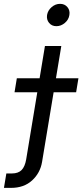

<svg xmlns="http://www.w3.org/2000/svg" viewBox="-124 -749 418 974"><path d="M104 -515.6H187L89.4 72.3Q80.1 128.4 38.8 166.3Q-2.4 204.1 -67.9 204.1H-104L-91.8 130.9H-63.5Q-31.7 130.9 -14.6 113.8Q2.4 96.7 8.8 59.6ZM-50.3 -280.8 -38.6 -352.1H273.9L262.2 -280.8ZM162.1 -616.2Q138.7 -616.2 125 -632.8Q111.3 -649.4 114.7 -672.9Q118.7 -696.3 137.9 -712.9Q157.2 -729.5 180.7 -729.5Q204.1 -729.5 218 -712.9Q231.9 -696.3 228 -672.9Q224.6 -649.4 205.1 -632.8Q185.5 -616.2 162.1 -616.2Z"/></svg>

Font: Inter Display
Style: Italic
Weight: 400
Italic angle: -9.39999°
Designer: Rasmus Andersson
Foundry: rsms
Version: Version 4.000;git-a52131595